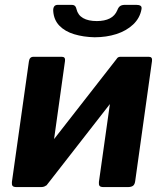

<svg xmlns="http://www.w3.org/2000/svg" viewBox="-20 -761 667 781"><path d="M244.4 -512.9 176 -24.1Q172.8 0 146.1 0H47.6Q34.9 0 31.1 -4.9Q27.4 -9.7 28.4 -20.7L97.5 -510.7Q99.9 -530 116.1 -530H231.4Q246.8 -530 244.4 -512.9ZM598.3 -512.9 529.9 -24.1Q528.1 -10.7 521.2 -5.4Q514.2 0 499.8 0H401.5Q388.8 0 385 -4.9Q381.3 -9.7 382.3 -20.7L451.4 -510.7Q453.8 -530 470 -530H585.3Q600.7 -530 598.3 -512.9ZM455.5 -522.7 529.4 -469.1 168.7 -6.3 95.1 -60.9ZM364.7 -609.4Q319.6 -610.4 282 -621.7Q244.5 -632.9 221.7 -656.4Q198.9 -679.9 196.5 -716.3Q195.8 -727.7 200.2 -734.5Q204.7 -741.3 215.6 -741.3H266.2Q277.6 -742 283.1 -738.3Q288.7 -734.6 291.1 -723.9Q297 -699.4 318.1 -687.4Q339.1 -675.3 374 -675.3Q405.3 -675.3 426.5 -686Q447.7 -696.6 457.4 -719.9Q461.6 -731.3 468.6 -736.3Q475.7 -741.3 489 -741.3H533.9Q545.3 -741.3 551.4 -737.6Q557.5 -733.9 555.5 -723.2Q549 -687.2 521.5 -661.3Q493.9 -635.4 453.3 -622.4Q412.6 -609.4 364.7 -609.4Z"/></svg>

Font: Libre Franklin Thin
Style: Italic
Weight: 100
Italic angle: -8°
Designer: Pablo Impallari, Rodrigo Fuenzalida, Nhung Nguyen
Foundry: Impallari Type
Version: Version 3.000